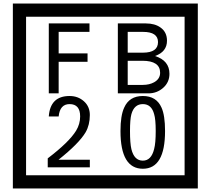

<svg xmlns="http://www.w3.org/2000/svg" viewBox="-20 -980 1195 1090"><path d="M1103 90H53V-960H1103ZM1028 15V-885H128V15ZM488 -799H313V-677H477V-629H313V-450H257V-847H488ZM942 -561Q942 -513 906.5 -481.5Q871 -450 823 -450H649V-847H808Q859 -847 891 -824Q928 -798 928 -749Q928 -686 860 -662Q942 -636 942 -561ZM877 -741Q877 -799 792 -799H705V-681H791Q877 -681 877 -741ZM889 -567Q889 -635 788 -635H705V-498H791Q828 -498 855 -513Q889 -532 889 -567ZM490 -30H251V-81Q372 -173 412 -238Q435 -276 435 -319Q435 -389 375 -389Q320 -389 313 -319H257Q265 -435 375 -435Q423 -435 456.5 -405Q490 -375 490 -327Q490 -271 466 -229Q428 -165 312 -73H490ZM917 -236Q917 -22 791 -22Q664 -22 664 -236Q664 -324 685 -369Q714 -435 791 -435Q868 -435 897 -369Q917 -325 917 -236ZM864 -236Q864 -303 855 -332Q840 -389 791 -389Q742 -389 726 -332Q718 -303 718 -236Q718 -167 726 -133Q742 -68 791 -68Q839 -68 855 -134Q864 -167 864 -236Z"/></svg>

Font: Unicode BMP Fallback SIL
Style: Regular
Weight: 400
Foundry: NRSI, SIL International
Version: Version 5.1 Based on Unicode 5.1